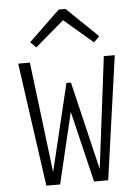

<svg xmlns="http://www.w3.org/2000/svg" viewBox="-61 -968 735 1014"><g transform="rotate(-5 307.0 -460.5)"><path d="M471 0H430L427 -27L505 -655H563ZM186 0H143L51 -655H113L190 -27ZM437 0H396L293 -429H318L216 0H177L175 -27L296 -531H320L440 -27ZM124 -762 289 -921H316L320 -874L154 -732ZM490 -762 460 -732 294 -874 298 -921H325Z"/></g></svg>

Font: Intel One Mono Light
Style: Regular
Weight: 300
Monospace: yes
Designer: Fred Shallcrass
Foundry: Frere-Jones Type LLC
Version: Version 1.004